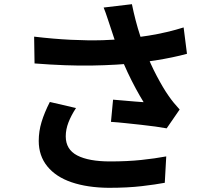

<svg xmlns="http://www.w3.org/2000/svg" viewBox="-20 -838 1040 917"><path d="M507 -710Q501 -727 493 -752Q485 -777 475 -802L610 -818Q618 -779 628 -740.5Q638 -702 650 -665.5Q662 -629 674 -597Q697 -535 728.5 -475.5Q760 -416 784 -382Q797 -363 810.5 -346.5Q824 -330 838 -315L776 -225Q755 -229 723 -233.5Q691 -238 653.5 -242Q616 -246 578.5 -250Q541 -254 510 -256L520 -362Q545 -360 573 -357.5Q601 -355 625.5 -353Q650 -351 666 -350Q648 -379 628 -416Q608 -453 589 -493.5Q570 -534 554 -575Q538 -617 526.5 -651Q515 -685 507 -710ZM143 -663Q236 -652 318 -648Q400 -644 471 -646Q542 -648 601 -655Q647 -661 690.5 -668Q734 -675 776.5 -685Q819 -695 857 -707L873 -581Q840 -572 801.5 -564Q763 -556 722 -549.5Q681 -543 641 -538Q540 -527 419 -525Q298 -523 145 -535ZM343 -322Q320 -287 307 -253.5Q294 -220 294 -187Q294 -124 349 -95.5Q404 -67 506 -67Q588 -67 654.5 -74Q721 -81 774 -91L767 35Q725 43 657.5 51Q590 59 498 59Q397 58 322 32.5Q247 7 206 -43.5Q165 -94 165 -165Q165 -211 178.5 -255.5Q192 -300 218 -351Z"/></svg>

Font: Noto Sans SC
Style: Bold
Weight: 700
Designer: Ryoko NISHIZUKA  (kana, bopomofo & ideographs); Paul D. Hunt (Latin, Greek & Cyrillic); Sandoll Communications , Soo-you
Foundry: Adobe
Version: Version 2.004-H2;hotconv 1.0.118;makeotfexe 2.5.65603